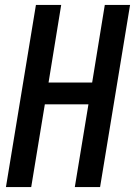

<svg xmlns="http://www.w3.org/2000/svg" viewBox="-20 -755 545 775"><path d="M4 0 125 -735H227L176 -422H352L403 -735H505L384 0H282L337 -334H161L106 0Z"/></svg>

Font: Iosevka Curly Semibold
Style: Italic
Weight: 600
Italic angle: -9°
Monospace: yes
Designer: Belleve Invis
Foundry: Belleve Invis
Version: Version 22.1.2; ttfautohint (v1.8.4)